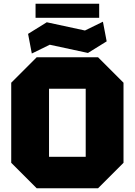

<svg xmlns="http://www.w3.org/2000/svg" viewBox="-20 -1006 720 1026"><path d="M40 -136V-564L176 -700H504L640 -564V-136L504 0H176ZM242 -532V-168H438V-532ZM150 -720 130 -825 230 -887 434 -843 530 -890 550 -785 450 -723 246 -767ZM170 -911V-986H510V-911Z"/></svg>

Font: Tektur ExtraBold
Style: Regular
Weight: 800
Designer: Adam Jagosz
Foundry: Adam Jagosz
Version: Version 1.005;gftools[0.9.30]